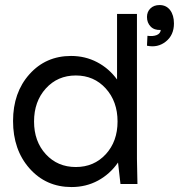

<svg xmlns="http://www.w3.org/2000/svg" viewBox="-20 -736 716 768"><path d="M266.1 12.2Q164.1 12.2 98.1 -62.3Q32.2 -136.7 32.2 -252Q32.2 -365.7 97.7 -439Q163.1 -512.2 264.2 -512.2Q320.8 -512.2 368.4 -487.3Q416 -462.4 448.2 -418V-680.2H527.8V-100.1L529.8 0H461.9L452.1 -85.9Q419.9 -39.6 372.1 -13.7Q324.2 12.2 266.1 12.2ZM450.2 -250Q450.2 -330.1 403.1 -382.1Q356 -434.1 283.2 -434.1Q210.4 -434.1 163.3 -382.1Q116.2 -330.1 116.2 -250Q116.2 -170.4 163.3 -119.1Q210.4 -67.9 283.2 -67.9Q356 -67.9 403.1 -119.1Q450.2 -170.4 450.2 -250ZM569.8 -592.8Q591.8 -589.8 606.7 -595.7Q621.6 -601.6 623 -616.2Q597.2 -614.7 582.5 -629.9Q567.9 -645 567.9 -668Q567.9 -689 581.8 -702.4Q595.7 -715.8 618.2 -715.8Q645 -715.8 660.4 -695.6Q675.8 -675.3 675.8 -642.1Q675.8 -595.7 643.3 -569.8Q610.8 -543.9 567.9 -553.2Z"/></svg>

Font: Apfel Grotezk
Style: Regular
Weight: 400
Designer: Luigi Gorlero
Foundry: © 2023, Luigi Gorlero & Collletttivo
Version: Version 2.000;Glyphs 3.2 (3217)